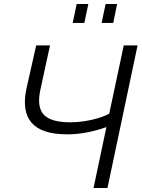

<svg xmlns="http://www.w3.org/2000/svg" viewBox="-20 -936 706 956"><path d="M341.8 -821.8 361.8 -916H419.9L399.9 -821.8ZM485.8 -821.8 505.9 -916H563L543.9 -821.8ZM596.2 -710H665L515.1 0H445.8L509.8 -303.2Q409.2 -267.1 314 -267.1Q63 -267.1 111.8 -495.1L160.2 -710H229L180.2 -484.9Q163.1 -401.9 198.5 -364.5Q233.9 -327.1 330.1 -327.1Q381.3 -327.1 435.3 -339.1Q489.3 -351.1 523.9 -370.1Z"/></svg>

Font: Rawline
Style: Italic
Weight: 400
Italic angle: -12°
Designer: Matt McInerney, Pablo Impallari, Rodrigo Fuenzalida
Foundry: Matt McInerney, Pablo Impallari, Rodrigo Fuenzalida
Version: Version 4.020;PS 004.020;hotconv 1.0.88;makeotf.lib2.5.64775